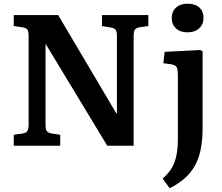

<svg xmlns="http://www.w3.org/2000/svg" viewBox="-20 -784 1194 1033"><path d="M54 0V-59L103 -66Q121 -69 127.5 -79.5Q134 -90 134 -117V-589Q134 -615 127.5 -624.5Q121 -634 101 -637L54 -644V-703H293L607 -172L609 -177V-589Q609 -614 602.5 -623.5Q596 -633 575 -636L529 -644V-703H778V-644L730 -637Q712 -634 705.5 -624Q699 -614 699 -586V0H557L226 -547L225 -542V-113Q225 -88 231.5 -79Q238 -70 257 -66L304 -59V0ZM893 229 855 177Q877 158 893 136.5Q909 115 918.5 90Q928 65 932.5 34.5Q937 4 937 -34V-376Q937 -411 930.5 -422.5Q924 -434 902 -438L859 -444L866 -505L1057 -515L1070 -508V-95Q1070 -27 1059 24Q1048 75 1026 112Q1004 149 971 177.5Q938 206 893 229ZM989 -610Q950 -610 927 -631Q904 -652 904 -687Q904 -722 927 -743Q950 -764 989 -764Q1030 -764 1052.5 -743.5Q1075 -723 1075 -688Q1075 -653 1051.5 -631.5Q1028 -610 989 -610Z"/></svg>

Font: Literata 18pt SemiBold
Style: Regular
Weight: 600
Designer: Latin by Veronika Burian and Jose Scaglione. Greek by Irene Vlachou. Cyrillic by Vera Evstafieva.
Foundry: TypeTogether
Version: Version 3.103;gftools[0.9.29]